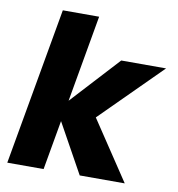

<svg xmlns="http://www.w3.org/2000/svg" viewBox="-82 -815 825 890"><g transform="rotate(10 330.0 -370.0)"><path d="M11.2 0 142.1 -740.2H313L241.2 -332L449.2 -558.1H660.2L378.9 -277.8L564 0H352.1L223.1 -232.9L182.1 0Z"/></g></svg>

Font: Poppins
Style: Bold Italic
Weight: 700
Italic angle: -10°
Designer: Ninad Kale (Devanagari), Jonny Pinhorn (Latin)
Foundry: Indian Type Foundry
Version: Version 3.200;PS 1.000;hotconv 16.6.54;makeotf.lib2.5.65590